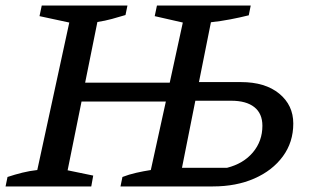

<svg xmlns="http://www.w3.org/2000/svg" viewBox="-36 -670 1109 690"><path d="M-16 0 -9 -34Q18 -43 44.5 -49.5Q71 -56 98 -59L213 -589L106 -612L114 -650H422L415 -616Q392 -609 366.5 -602Q341 -595 314 -591L270 -373H574L621 -589L520 -612L528 -650H865L858 -615Q826 -607 792 -600.5Q758 -594 722 -590L679 -375H830Q917 -375 967.5 -333.5Q1018 -292 1018 -226Q1018 -159 980.5 -108Q943 -57 878 -28.5Q813 0 729 0H397L404 -34Q427 -43 453.5 -49Q480 -55 506 -59L560 -305H257L207 -58L299 -39L292 0ZM618 -67H780Q839 -82 873 -122.5Q907 -163 907 -218Q907 -262 878 -285Q849 -308 795 -308H666Z"/></svg>

Font: Piazzolla Medium
Style: Italic
Weight: 500
Italic angle: -11.3°
Designer: Juan Pablo del Peral
Foundry: Huerta Tipografica
Version: Version 1.330